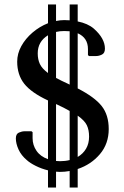

<svg xmlns="http://www.w3.org/2000/svg" viewBox="-20 -760 554 860"><path d="M195 80V3Q166 -4 140 -17Q114 -30 100 -43Q75 -64 63 -90.5Q51 -117 51 -140Q51 -160 64.5 -166Q78 -172 90 -172H121L126 -168V-141Q126 -110 143.5 -84.5Q161 -59 195 -47V-310Q120 -345 88.5 -385Q57 -425 57 -484Q57 -520 75.5 -553.5Q94 -587 125.5 -614Q157 -641 195 -656V-740H231V-666Q250 -670 268 -670Q280 -670 292 -669V-740H328V-664Q373 -655 400 -632Q450 -588 450 -542Q450 -522 436.5 -515.5Q423 -509 411 -509H379L374 -513V-540Q374 -591 328 -611V-364Q404 -325 435.5 -285Q467 -245 467 -182Q467 -116 427.5 -69.5Q388 -23 328 -3V80H292V6Q270 10 248 10Q240 10 231 9V80ZM284 -385Q288 -383 292 -381V-620Q280 -621 267 -621Q248 -621 231 -617V-411Q253 -399 284 -385ZM149 -521Q149 -494 158.5 -473.5Q168 -453 195 -433V-602Q149 -574 149 -521ZM249 -38Q272 -38 292 -43V-263Q268 -277 231 -294V-39Q240 -38 249 -38ZM379 -148Q379 -178 369 -199Q359 -220 328 -242V-57Q352 -71 365.5 -94Q379 -117 379 -148Z"/></svg>

Font: Spectral Medium
Style: Regular
Weight: 500
Designer: Jean-Baptiste Levee
Foundry: Production Type
Version: Version 2.001